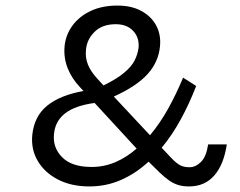

<svg xmlns="http://www.w3.org/2000/svg" viewBox="-20 -659 864 690"><path d="M301 11Q237 11 189 -13.5Q141 -38 116 -80Q91 -122 96 -174Q103 -241.5 149.5 -279.2Q196 -317 280 -332L268 -345Q238 -376.5 223.2 -413.8Q208.5 -451 212 -492Q216 -534 240.5 -567.2Q265 -600.5 306.2 -619.8Q347.5 -639 402 -639Q452.5 -639 488.2 -619.5Q524 -600 541.5 -567Q559 -534 555 -493Q550 -437 510.8 -393.2Q471.5 -349.5 389 -312L519 -173Q554.5 -215 584 -268Q613.5 -321 638 -380L685 -350Q660.5 -286.5 629.5 -229.8Q598.5 -173 561 -128L596 -91Q612 -74 625.8 -66Q639.5 -58 661 -58Q683 -58 702.2 -77Q721.5 -96 728 -140H795Q784.5 -68 750.2 -28.5Q716 11 659 11Q637.5 11 620.5 5.8Q603.5 0.5 587.8 -10.5Q572 -21.5 554.5 -38.2Q537 -55 514 -78Q468.5 -36 415.2 -12.5Q362 11 301 11ZM309 -59Q354 -59 394.5 -76.2Q435 -93.5 471 -125L320 -289Q249.5 -279.5 213.8 -251.5Q178 -223.5 174 -177Q169 -128.5 203.5 -93.8Q238 -59 309 -59ZM352 -352Q399 -375 425.2 -396.8Q451.5 -418.5 463.2 -440.8Q475 -463 478 -488Q481 -524 458.5 -548Q436 -572 396 -572Q347.5 -572 319.8 -544.5Q292 -517 289 -480Q286 -453 295.5 -428.2Q305 -403.5 329 -377Z"/></svg>

Font: Karla
Style: Italic
Weight: 400
Italic angle: -8°
Designer: Jonathan Pinhorn
Version: Version 2.004;gftools[0.9.33]